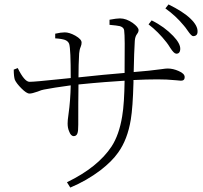

<svg xmlns="http://www.w3.org/2000/svg" viewBox="-20 -813 916 866"><path d="M297 33C347 12 392 -14 433 -45C468 -72 494 -98 513 -125C541 -164 560 -213 570 -274C576 -310 580 -365 582 -440C582 -445 582 -449 582 -452C622 -454 658 -455 690 -455C717 -455 745 -454 774 -451C785 -450 792 -449 796 -449C807 -449 813 -454 813 -465C813 -476 804 -485 785 -493C769 -500 753 -504 736 -504C730 -504 721 -503 708 -501C674 -496 632 -492 583 -488C584 -548 586 -595 588 -629C589 -642 592 -652 599 -661C603 -666 605 -672 605 -677C605 -686 596 -697 578 -710C559 -723 540 -730 521 -730C511 -730 495 -728 474 -724V-701C497 -699 512 -697 521 -695C533 -691 539 -685 540 -676C543 -655 543 -597 542 -503C542 -495 542 -489 542 -484C483 -479 414 -473 334 -464C334 -502 335 -538 337 -572C338 -583 340 -593 344 -602C347 -609 348 -615 348 -621C348 -631 339 -641 320 -652C302 -662 286 -667 272 -667C261 -667 246 -665 229 -661V-640C249 -639 264 -636 273 -633C283 -629 289 -623 292 -615C297 -599 299 -548 299 -461C288 -460 268 -458 240 -455C173 -448 130 -444 113 -444C98 -444 80 -465 60 -506L42 -499C42 -477 44 -462 47 -453C52 -442 62 -429 77 -414C92 -399 104 -391 113 -391C121 -391 133 -394 150 -400C162 -405 171 -408 178 -409C205 -414 245 -421 299 -428C298 -383 295 -340 289 -298C286 -279 285 -265 285 -256C285 -243 287 -231 292 -220C297 -206 304 -199 313 -199C320 -199 326 -203 329 -211C332 -218 333 -232 333 -251C333 -320 333 -380 334 -432C423 -441 493 -446 542 -449C541 -383 538 -329 531 -288C522 -233 506 -187 483 -152C442 -90 375 -36 282 9ZM793 -591C794 -608 783 -628 761 -651C735 -678 703 -702 664 -721L650 -703C679 -681 706 -654 731 -622C736 -616 741 -608 748 -597C759 -580 767 -572 774 -571C785 -570 792 -576 793 -591ZM851 -650C864 -650 871 -657 871 -670C872 -688 861 -708 839 -729C816 -751 783 -772 740 -793L726 -775C757 -753 784 -728 808 -699C813 -693 820 -685 827 -674C838 -658 846 -650 851 -650Z"/></svg>

Font: AllPunType ExtraLight
Style: Regular
Weight: 280
Version: 1.0